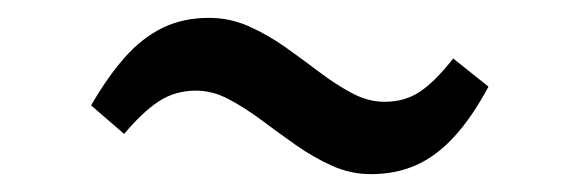

<svg xmlns="http://www.w3.org/2000/svg" viewBox="-20 -390 646 215"><path d="M395.5 -195Q372.5 -195 351.5 -204.5Q330.5 -214 311 -227.8Q291.5 -241.5 272.8 -255.5Q254 -269.5 236 -279Q218 -288.5 199.5 -288.5Q176 -288.5 157.8 -276.5Q139.5 -264.5 119 -240L82 -272Q100.5 -304 119.8 -325.8Q139 -347.5 162 -358.8Q185 -370 214 -370Q237.5 -370 258.8 -360.5Q280 -351 299.8 -337Q319.5 -323 338 -309Q356.5 -295 374.5 -285.5Q392.5 -276 410.5 -276Q433.5 -276 450.5 -287.5Q467.5 -299 487.5 -324.5L527 -293Q508.5 -258.5 488.5 -236.8Q468.5 -215 445.8 -205Q423 -195 395.5 -195Z"/></svg>

Font: Merriweather 36pt Medium
Style: Italic
Weight: 500
Italic angle: -7.8°
Version: Version 2.101